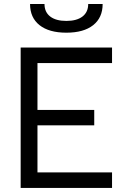

<svg xmlns="http://www.w3.org/2000/svg" viewBox="-20 -928 626 948"><path d="M82 0V-693.4H533.2V-616.7H165V-385.3H445.3V-309.1H165V-76.7H533.2V0ZM307.6 -766.6Q222.2 -766.6 175.3 -803.7Q128.4 -840.8 128.4 -908.2H199.7Q199.7 -868.2 228 -846.4Q256.3 -824.7 307.6 -824.7Q358.9 -824.7 387.2 -846.4Q415.5 -868.2 415.5 -908.2H486.8Q486.8 -840.8 439.9 -803.7Q393.1 -766.6 307.6 -766.6Z"/></svg>

Font: CaskaydiaMono NF SemiLight
Style: Regular
Weight: 350
Designer: Aaron Bell
Foundry: Saja Typeworks
Version: Version 2111.001; ttfautohint (v1.8.4);Nerd Fonts 3.1.1